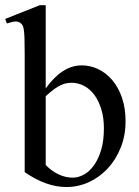

<svg xmlns="http://www.w3.org/2000/svg" viewBox="-24 -715 544 749"><path d="M465.8 -241.7Q465.8 -186.5 447 -139.4Q428.2 -92.3 396.5 -58.1Q364.7 -23.9 323 -4.6Q281.2 14.6 234.9 14.6Q196.3 14.6 156 0.5Q115.7 -13.7 72.3 -43.5V-506.3Q72.3 -543.9 71.5 -565.9Q70.8 -587.9 68.8 -599.6Q66.9 -611.3 64 -616.2Q61 -621.1 56.6 -624.5Q48.8 -631.3 37.4 -631.1Q25.9 -630.9 2.9 -623.5L-3.9 -641.1L131.3 -694.8H154.3V-370.1Q218.8 -460 294.4 -460Q328.6 -460 359.6 -445.1Q390.6 -430.2 414.3 -402.1Q438 -374 451.9 -333.5Q465.8 -293 465.8 -241.7ZM381.3 -213.9Q381.3 -255.9 371.1 -289.1Q360.8 -322.3 343.8 -345.2Q326.7 -368.2 303.7 -380.1Q280.8 -392.1 255.4 -392.1Q246.6 -392.1 236.3 -390.4Q226.1 -388.7 214.1 -383.3Q202.1 -377.9 187.5 -367.4Q172.9 -356.9 154.3 -339.8V-71.3Q177.7 -47.4 204.6 -34.7Q231.4 -22 259.8 -22Q281.7 -22 303.5 -33.9Q325.2 -45.9 342.5 -70.1Q359.9 -94.2 370.6 -130.1Q381.3 -166 381.3 -213.9Z"/></svg>

Font: Doulos SIL Am
Style: Regular
Weight: 400
Designer: Walt Agee, Victor Gaultney, Peter Martin, Debbi Hosken, Becca Hirsbrunner
Foundry: SIL International
Version: Version 5.000